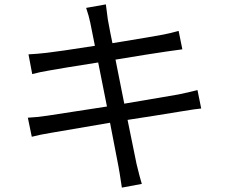

<svg xmlns="http://www.w3.org/2000/svg" viewBox="-20 -811 1040 876"><path d="M898 -316Q874 -314 808 -303Q681 -282 562 -264L603 -63Q619 3 627 28L536 45Q524 -35 521 -49L482 -251Q263 -214 213 -205Q163 -197 125 -187L107 -274Q148 -276 195 -283Q257 -292 468 -325L428 -526Q256 -499 208 -490Q164 -483 127 -473L110 -563Q150 -565 193 -570Q247 -576 413 -602L392 -707Q386 -737 373 -775L463 -791Q463 -786 472 -722Q484 -656 493 -614Q689 -646 724 -653Q756 -659 795 -670L812 -586L740 -576Q717 -573 642 -561L507 -539L547 -338Q732 -369 794 -380Q859 -394 881 -400Z"/></svg>

Font: KaiGen Gothic CN Regular
Style: Regular
Weight: 400
Designer: Ryoko NISHIZUKA  (kana & ideographs); Paul D. Hunt (Latin, Greek & Cyrillic); Wenlong ZHANG  (bopomofo); Sandoll Communi
Foundry: Adobe Systems Incorporated
Version: Version 1.002.20150501